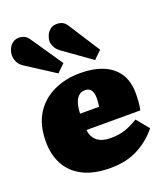

<svg xmlns="http://www.w3.org/2000/svg" viewBox="-151 -934 914 1052"><g transform="rotate(-20 305.5 -407.5)"><path d="M312 14Q216 14 152.5 -18.5Q89 -51 58 -108.5Q27 -166 27 -242Q27 -338 66.5 -402Q106 -466 175.5 -499Q245 -532 332 -532Q409 -532 465 -508.5Q521 -485 551 -439Q581 -393 581 -324Q581 -299 579 -273.5Q577 -248 572 -227H258Q261 -199 275 -179Q289 -159 312.5 -149.5Q336 -140 368 -140Q420 -140 456 -153Q492 -166 530 -189L589 -117Q546 -61 477 -23.5Q408 14 312 14ZM256 -323H367Q369 -338 370 -350.5Q371 -363 371 -375Q371 -403 359.5 -419Q348 -435 325 -435Q301 -435 286 -420Q271 -405 264 -380Q257 -355 256 -323ZM220 -571 54 -678Q32 -692 23 -711.5Q14 -731 14 -750Q14 -768 21.5 -786Q29 -804 44.5 -816.5Q60 -829 83 -829Q100 -829 114.5 -822Q129 -815 142 -795L265 -615ZM434 -571 274 -685Q252 -701 243 -719Q234 -737 234 -753Q234 -768 241.5 -786Q249 -804 264.5 -816.5Q280 -829 303 -829Q321 -829 336 -822Q351 -815 363 -795L479 -615Z"/></g></svg>

Font: Literata 18pt Black
Style: Regular
Weight: 900
Designer: Latin by Veronika Burian and Jose Scaglione. Greek by Irene Vlachou. Cyrillic by Vera Evstafieva.
Foundry: TypeTogether
Version: Version 3.103;gftools[0.9.29]